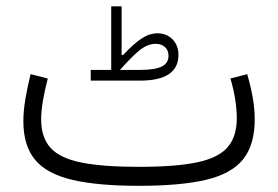

<svg xmlns="http://www.w3.org/2000/svg" viewBox="-20 -602 900 622"><path d="M780.8 -361.8Q792 -323.7 798.6 -286.6Q805.2 -249.5 805.2 -215.3Q805.2 -132.8 767.6 -85.9Q730 -39.1 647.5 -19.5Q564.9 0 430.2 0Q296.9 0 214.4 -19.3Q131.8 -38.6 93.8 -84.2Q55.7 -129.9 55.7 -209.5Q55.7 -241.2 62 -280Q68.4 -318.8 79.1 -361.8L134.8 -347.7Q125 -310.1 119.1 -276.1Q113.3 -242.2 113.3 -215.3Q113.3 -156.7 143.8 -123Q174.3 -89.4 243.7 -75.4Q313 -61.5 430.2 -61.5Q549.8 -61.5 618.9 -76.2Q688 -90.8 717.5 -125.2Q747.1 -159.7 747.1 -218.8Q747.1 -276.4 726.6 -347.7ZM340.3 -375.5V-581.5H374V-423.8H378.9Q412.1 -459.5 438 -476.8Q463.9 -494.1 489.7 -494.1Q520 -494.1 539.1 -474.4Q558.1 -454.6 558.1 -424.3Q558.1 -340.8 433.1 -340.8H273.9V-375.5ZM368.7 -375.5H433.1Q481 -375.5 503.4 -386.2Q525.9 -397 525.9 -421.4Q525.9 -439 514.4 -449.5Q502.9 -460 484.4 -460Q459.5 -460 434.8 -441.2Q410.2 -422.4 368.7 -375.5Z"/></svg>

Font: Estedad-FD Light
Style: Regular
Weight: 300
Designer: Amin Abedi
Version: Version 7.3